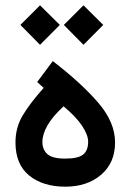

<svg xmlns="http://www.w3.org/2000/svg" viewBox="-20 -703 490 721"><path d="M178.2 -473.6Q284.7 -391.6 348.4 -317.9Q412.1 -244.1 412.1 -168Q412.1 -91.8 359.9 -46.9Q307.6 -2 225.1 -2Q141.1 -2 89.6 -43.9Q38.1 -85.9 38.1 -168Q38.1 -224.1 65.2 -269.5Q92.3 -314.9 144 -373L119.6 -395ZM218.8 -303.7Q176.8 -265.1 158 -231.7Q139.2 -198.2 139.2 -170.4Q139.2 -141.1 158 -124.3Q176.8 -107.4 224.6 -107.4Q273.4 -107.4 292.2 -122.6Q311 -137.7 311 -170.9Q311 -195.8 288.8 -229.7Q266.6 -263.7 218.8 -303.7ZM219.7 -609.4 293.5 -683.1 367.7 -609.4 293.5 -534.7ZM56.6 -609.4 130.4 -683.1 204.6 -609.4 130.4 -534.7Z"/></svg>

Font: Vazir Medium
Style: Medium
Weight: 500
Designer: Saber Rastikerdar
Foundry: Saber Rastikerdar
Version: Version 30.0.0